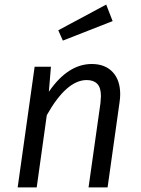

<svg xmlns="http://www.w3.org/2000/svg" viewBox="-20 -817 613 837"><path d="M504 -406Q504 -390 501 -370L449 0H366L418 -368Q420 -390 420 -398Q420 -435 404 -451.5Q388 -468 358 -468Q270 -468 184 -315L140 0H57L131 -526H202L193 -417Q276 -538 380 -538Q438 -538 471 -503Q504 -468 504 -406ZM471 -725 254 -640 234 -685 443 -797Z"/></svg>

Font: FiraGO Book
Style: Italic
Weight: 350
Italic angle: -8°
Designer: bBox Type GmbH
Foundry: bBox Type GmbH
Version: Version 1.001